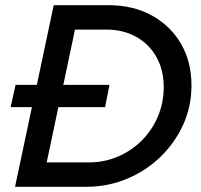

<svg xmlns="http://www.w3.org/2000/svg" viewBox="-20 -720 775 740"><path d="M38 0 103 -307H21L40 -393H122L187 -700H398Q493 -700 565 -660.5Q637 -621 677.5 -551.5Q718 -482 718 -390Q718 -310 686 -239.5Q654 -169 598 -115Q542 -61 468.5 -30.5Q395 0 311 0ZM160 -94H322Q382 -94 434.5 -116.5Q487 -139 526.5 -178.5Q566 -218 588.5 -271Q611 -324 611 -384Q611 -450 583 -500Q555 -550 505 -578Q455 -606 389 -606H269L224 -393H402L385 -307H205Z"/></svg>

Font: Red Hat Display Medium
Style: Italic
Weight: 500
Italic angle: -12°
Designer: Pentagram, MCKL
Foundry: Pentagram, MCKL
Version: Version 1.023; ttfautohint (v1.8.3)